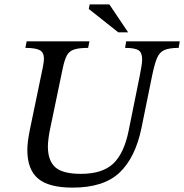

<svg xmlns="http://www.w3.org/2000/svg" viewBox="-20 -846 842 878"><path d="M312 12Q203 12 154 -29.5Q105 -71 105 -160Q105 -180 108 -202.5Q111 -225 116 -250L176 -539Q178 -550 179.5 -560Q181 -570 181 -577Q181 -606 162 -616.5Q143 -627 96 -627L102 -657H389L383 -627Q341 -627 318.5 -619.5Q296 -612 285.5 -592Q275 -572 267 -534L208 -251Q204 -231 201.5 -210.5Q199 -190 199 -176Q199 -112 232.5 -81.5Q266 -51 350 -51Q448 -51 497.5 -97.5Q547 -144 568 -247L619 -499Q624 -524 627 -543Q630 -562 630 -575Q630 -606 613 -616.5Q596 -627 552 -627L557 -657H802L797 -627Q754 -627 731.5 -617Q709 -607 698 -580.5Q687 -554 676 -502L627 -261Q599 -125 526.5 -56.5Q454 12 312 12ZM566 -698H521L386 -805L390 -826H480Z"/></svg>

Font: STIX Two Text
Style: Italic
Weight: 400
Italic angle: -12°
Designer: Ross Mills, John Hudson & Paul Hanslow, Tiro Typeworks Ltd; with prior portions MicroPress Inc. and Coen Hoffman, Elsevi
Foundry: Tiro Typeworks Ltd
Version: Version 2.13 b171